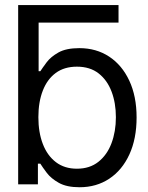

<svg xmlns="http://www.w3.org/2000/svg" viewBox="-20 -748 602 779"><path d="M96.7 -656.2 53.7 -727.5H460.9V-656.2ZM302.7 11.7Q250.5 11.7 218.8 -6.1Q187 -23.9 169.9 -46.6Q152.8 -69.3 143.6 -84H133.8V0H53.7V-727.5H136.7V-459H143.6Q152.8 -473.1 169.4 -495.4Q186 -517.6 217.3 -535.2Q248.5 -552.7 301.8 -552.7Q370.6 -552.7 422.9 -518.3Q475.1 -483.9 504.6 -420.7Q534.2 -357.4 534.2 -271.5Q534.2 -185.1 504.9 -121.3Q475.6 -57.6 423.3 -22.9Q371.1 11.7 302.7 11.7ZM292 -63.5Q344.2 -63.5 379.4 -91.6Q414.6 -119.6 432.4 -167Q450.2 -214.4 450.2 -272.5Q450.2 -330.1 432.6 -376.5Q415 -422.9 380.1 -450.2Q345.2 -477.5 292 -477.5Q240.7 -477.5 206.1 -451.9Q171.4 -426.3 153.6 -380.1Q135.7 -334 135.7 -272.5Q135.7 -210.9 153.8 -163.8Q171.9 -116.7 206.8 -90.1Q241.7 -63.5 292 -63.5Z"/></svg>

Font: Inter Tight
Style: Regular
Weight: 400
Designer: Rasmus Andersson
Foundry: rsms
Version: Version 3.002